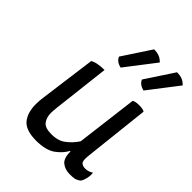

<svg xmlns="http://www.w3.org/2000/svg" viewBox="-217 -856 989 989"><g transform="rotate(45 277.5 -361.5)"><path d="M213.9 -487.3Q186.5 -487.3 168 -483.4Q149.4 -480.5 132.8 -471.7Q119.1 -369.1 91.8 -164.1Q90.8 -152.3 88.9 -138.7Q87.9 -124 87.9 -112.3Q87.9 -51.8 117.2 -15.6Q147.5 19.5 221.7 19.5Q289.1 19.5 327.1 -5.9Q364.3 -32.2 382.8 -66.4Q384.8 -66.4 386.7 -66.4Q385.7 -17.6 409.2 1Q431.6 19.5 467.8 19.5Q489.3 19.5 502.9 16.6Q516.6 12.7 528.3 3.9Q538.1 -6.8 543 -29.3Q546.9 -43.9 546.9 -56.6Q546.9 -64.5 545.9 -71.3Q537.1 -65.4 526.4 -61.5Q516.6 -57.6 502.9 -57.6Q483.4 -57.6 473.6 -67.4Q463.9 -76.2 467.8 -114.3Q481.4 -235.4 507.8 -477.5Q502.9 -481.4 493.2 -483.4Q483.4 -485.4 468.8 -485.4Q454.1 -485.4 445.3 -483.4Q435.5 -481.4 428.7 -477.5Q415 -365.2 386.7 -140.6Q363.3 -105.5 333 -83Q303.7 -59.6 253.9 -59.6Q207 -59.6 191.4 -81.1Q174.8 -102.5 174.8 -136.7Q174.8 -145.5 175.8 -155.3Q176.8 -165 177.7 -175.8Q190.4 -279.3 213.9 -487.3ZM387.7 -715.8Q375 -729.5 359.4 -736.3Q342.8 -743.2 319.3 -743.2Q285.2 -691.4 217.8 -588.9Q223.6 -575.2 234.4 -567.4Q246.1 -558.6 263.7 -554.7Q305.7 -608.4 387.7 -715.8ZM554.7 -715.8Q542 -729.5 526.4 -736.3Q509.8 -743.2 486.3 -743.2Q452.1 -691.4 384.8 -588.9Q390.6 -575.2 401.4 -567.4Q413.1 -558.6 430.7 -554.7Q472.7 -608.4 554.7 -715.8Z"/></g></svg>

Font: cl
Style: Italic
Weight: 400
Designer: Mitja Miklavcic
Version: Version 7.504; 2011; Build 1022